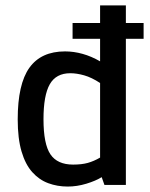

<svg xmlns="http://www.w3.org/2000/svg" viewBox="-20 -683 553 709"><path d="M230 5.9Q191.4 5.9 158 -6.6Q124.5 -19 99.1 -47.4Q73.7 -75.7 59.6 -123.5Q45.4 -171.4 45.4 -242.2Q45.4 -372.6 88.6 -432.9Q131.8 -493.2 220.2 -493.2Q252.4 -493.2 284.9 -484.1Q317.4 -475.1 349.6 -456.5V-539.6H248V-598.1H349.6V-663.1H444.8V-598.1H510.3V-539.6H444.8V0H365.7L355.5 -28.8Q333.5 -15.1 298.8 -4.6Q264.2 5.9 230 5.9ZM250 -75.2Q281.7 -75.2 304.4 -81.5Q327.1 -87.9 349.6 -101.1V-376.5Q318.4 -397 290.8 -404.8Q263.2 -412.6 239.7 -412.6Q187 -412.6 163.8 -371.8Q140.6 -331.1 140.6 -242.7Q140.6 -150.9 166.3 -113Q191.9 -75.2 250 -75.2Z"/></svg>

Font: Anaheim SemiBold
Style: Regular
Weight: 600
Version: Version 2.001